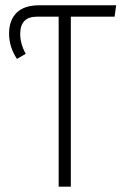

<svg xmlns="http://www.w3.org/2000/svg" viewBox="-20 -704 465 724"><path d="M418 -684.1 412.1 -641.1H247.1V0H201.2V-641.1H119.1Q56.2 -641.1 56.2 -576.2Q56.2 -538.6 77.1 -501L43.9 -481.9Q14.2 -526.9 14.2 -577.1Q14.2 -627.9 42.7 -656Q71.3 -684.1 127.9 -684.1Z"/></svg>

Font: Fira Sans Compressed ExtraLight
Style: Regular
Weight: 250
Width: 1
Designer: Carrois Corporate & Edenspiekermann AG
Foundry: Carrois Corporate GbR & Edenspiekermann AG
Version: Version 4.203;PS 004.203;hotconv 1.0.88;makeotf.lib2.5.64775